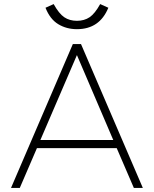

<svg xmlns="http://www.w3.org/2000/svg" viewBox="-20 -921 754 941"><path d="M636 0 552 -195H161L77 0H34L337 -705H377L680 0ZM178 -235H535L357 -651ZM203 -883 243 -901Q269 -854 295 -836.5Q321 -819 357 -819Q393 -819 419 -836.5Q445 -854 471 -901L511 -883Q468 -778 357 -778Q306 -778 265.5 -802.5Q225 -827 203 -883Z"/></svg>

Font: wassup Sans
Style: Light
Weight: 200
Version: Version 2.001